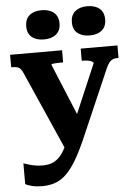

<svg xmlns="http://www.w3.org/2000/svg" viewBox="-65 -831 790 1119"><g transform="rotate(-5 330.0 -272.0)"><path d="M399 -103 353 -22 296 51 85 -427Q78 -443 70 -452Q62 -461 50.5 -464Q39 -467 22 -467H16V-540H320V-469H315Q299 -469 284 -468.5Q269 -468 260 -466.5Q251 -465 251 -461ZM399 -17Q369 52 340.5 101Q312 150 282.5 180.5Q253 211 217.5 225Q182 239 136 239Q103 239 76.5 232.5Q50 226 38 218V97Q42 98 58 103.5Q74 109 98 114Q122 119 148 119Q176 119 198.5 112Q221 105 240.5 87.5Q260 70 277.5 39Q295 8 312 -39L340 -81L497 -449Q497 -455 488 -459.5Q479 -464 465 -466.5Q451 -469 434 -469H429V-540H644V-467H639Q623 -467 611.5 -462.5Q600 -458 591 -447.5Q582 -437 573 -418ZM319 -697Q319 -656 292.5 -634Q266 -612 221 -612Q176 -612 150 -633.5Q124 -655 124 -697Q124 -739 150 -761Q176 -783 221 -783Q266 -783 292.5 -761Q319 -739 319 -697ZM586 -697Q586 -656 560 -634Q534 -612 488 -612Q444 -612 417.5 -633.5Q391 -655 391 -697Q391 -739 417.5 -761Q444 -783 488 -783Q534 -783 560 -761Q586 -739 586 -697Z"/></g></svg>

Font: Roboto Serif 20pt
Style: Bold
Weight: 700
Version: Version 1.008